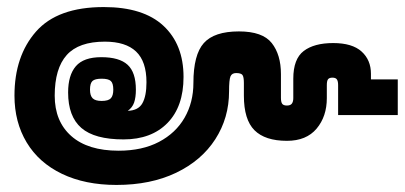

<svg xmlns="http://www.w3.org/2000/svg" viewBox="-20 -509 1148 544"><path d="M21 -238Q21 -350 82 -419.5Q143 -489 274 -489Q386 -489 443 -436Q500 -383 500 -291Q500 -207 454.5 -160.5Q409 -114 330 -114Q248 -114 210.5 -146.5Q173 -179 173 -247Q173 -296 195 -321.5Q217 -347 267 -347Q318 -347 341.5 -325.5Q365 -304 365 -255Q365 -233 360 -218.5Q355 -204 342 -195Q372 -196 383.5 -216.5Q395 -237 395 -276Q395 -335 365.5 -363Q336 -391 277 -391Q203 -391 169 -353Q135 -315 135 -238Q135 -165 182 -123.5Q229 -82 316 -82Q383 -82 430.5 -107Q478 -132 503 -175.5Q528 -219 528 -274Q528 -354 557.5 -387Q587 -420 657 -420Q724 -420 750 -387Q776 -354 776 -299V-232Q776 -220 779.5 -215Q783 -210 793 -210Q803 -210 807 -215.5Q811 -221 811 -231V-286Q811 -342 840.5 -364.5Q870 -387 924 -387Q978 -387 1004.5 -363Q1031 -339 1031 -300V-284H1107V-183H938V-268Q938 -279 934.5 -284Q931 -289 922 -289Q913 -289 909.5 -284.5Q906 -280 906 -268V-231Q906 -179 877 -144.5Q848 -110 793 -110Q731 -110 701 -140Q671 -170 671 -238V-274Q671 -291 667 -296.5Q663 -302 649 -302Q637 -302 633 -292.5Q629 -283 629 -250Q629 -175 590 -114.5Q551 -54 479 -19.5Q407 15 310 15Q221 15 155.5 -16.5Q90 -48 55.5 -105.5Q21 -163 21 -238ZM301 -255Q301 -273 294 -279.5Q287 -286 268 -286Q249 -286 242 -279.5Q235 -273 235 -255Q235 -238 242.5 -230.5Q250 -223 268 -223Q287 -223 294 -230.5Q301 -238 301 -255Z"/></svg>

Font: Pridi SemiBold
Style: Regular
Weight: 600
Designer: Katatrad Team
Foundry: CadsonDemak
Version: Version 1.001